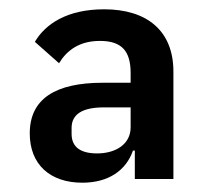

<svg xmlns="http://www.w3.org/2000/svg" viewBox="-20 -730 454 413"><path d="M204 -710C125 -710 78 -679 55 -640L107 -594C124 -622 151 -642 195 -642C242 -642 261 -620 261 -573V-552H201C100 -552 44 -518 44 -443C44 -376 88 -337 157 -337C213 -337 251 -363 266 -406H270V-345H353V-576C353 -664 296 -710 204 -710ZM261 -456C261 -420 229 -400 189 -400C154 -400 134 -413 134 -442V-455C134 -484 157 -499 203 -499H261V-456Z"/></svg>

Font: Plexus Sans SemiBold
Style: Regular
Weight: 600
Version: Version 2.001;PS 002.001;hotconv 1.0.70;makeotf.lib2.5.58329